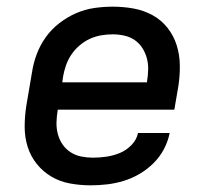

<svg xmlns="http://www.w3.org/2000/svg" viewBox="-20 -548 640 576"><path d="M252 8Q221 8 190.5 2.5Q160 -3 134.5 -18Q109 -33 90.5 -56Q72 -79 63 -107.5Q54 -136 54 -167.5Q54 -199 59 -231L76 -331Q80 -358 90 -385Q100 -412 117 -436Q134 -460 158 -478.5Q182 -497 208.5 -508.5Q235 -520 263 -524Q291 -528 318 -528Q350 -528 380.5 -522.5Q411 -517 437.5 -502.5Q464 -488 482.5 -464.5Q501 -441 510 -412.5Q519 -384 519.5 -352.5Q520 -321 515 -289L503 -219H153V-217Q150 -199 149.5 -181Q149 -163 153.5 -146Q158 -129 167.5 -115Q177 -101 191.5 -91.5Q206 -82 223.5 -78.5Q241 -75 259 -75Q279 -75 299.5 -78Q320 -81 339.5 -89Q359 -97 374.5 -113Q390 -129 394 -149H489Q484 -124 472 -101Q460 -78 441 -59Q422 -40 399 -26.5Q376 -13 351.5 -5.5Q327 2 302 5Q277 8 252 8ZM167 -301H421V-303Q424 -321 424.5 -339Q425 -357 420.5 -373.5Q416 -390 407 -404Q398 -418 384.5 -427.5Q371 -437 353.5 -441Q336 -445 318 -445Q301 -445 283.5 -442Q266 -439 249.5 -431.5Q233 -424 218.5 -411.5Q204 -399 194 -384Q184 -369 178 -352Q172 -335 169 -317Z"/></svg>

Font: Iosevka Md Ex Obl
Style: Regular
Weight: 500
Width: 7
Italic angle: -9°
Monospace: yes
Designer: Belleve Invis
Foundry: Belleve Invis
Version: Version 32.5.0; ttfautohint (v1.8.4)